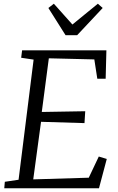

<svg xmlns="http://www.w3.org/2000/svg" viewBox="-20 -1014 635 1034"><path d="M3 0 6 -35 80 -46 161 -693 94 -703 99 -743H553L549 -590H504L488 -694L243 -700L205 -411L439 -415L435 -351L201 -358L159 -48L458 -57L512 -171L555 -158L513 0ZM333 -824.5 240.5 -971 270 -994Q295 -966 320 -938Q345 -910 370 -882Q404 -910 438.5 -938Q473 -966 507 -994L533 -971L395.5 -824.5Z"/></svg>

Font: Merriweather 7pt Light
Style: Italic
Weight: 300
Italic angle: -7.8°
Designer: Eben Sorkin
Foundry: Eben Sorkin
Version: Version 2.200;gftools[0.9.31]